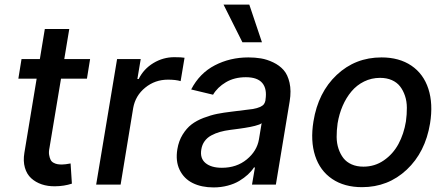

<svg xmlns="http://www.w3.org/2000/svg" viewBox="-20 -802 1936 834"><path d="M371.4 -545.5 357.6 -460.2H245L195 -160.2Q191.1 -142 193.4 -129.1Q195.7 -116.1 199.8 -108Q203.8 -99.8 212.2 -95.2Q220.5 -90.6 229 -89Q237.6 -87.4 248.9 -87.4Q262.4 -87.4 286.6 -92L292.3 -4.3Q258.5 6.7 220.2 7.1Q188.2 7.8 161.4 -1.2Q134.6 -10.3 115.4 -27.9Q96.2 -45.5 88.1 -73.9Q79.9 -102.3 85.9 -138.1L139.2 -460.2H59.7L73.5 -545.5H153.1L174.7 -676.1H280.9L259.2 -545.5Z M397.7 0 488.6 -545.5H591.3L576.7 -458.8H582.4Q604 -502.5 646.3 -528.1Q688.6 -553.6 736.9 -553.6Q768.8 -553.6 781.6 -551.1L764.6 -449.6Q743.6 -456 709.5 -456Q653.4 -456 610.8 -421.3Q568.2 -386.7 558.6 -333.1L503.9 0Z M907.7 12.1Q855.1 12.1 816.9 -6.9Q778.8 -25.9 760.3 -64.1Q741.8 -102.3 750.4 -154.1Q756.4 -190 773.3 -217.3Q790.1 -244.7 811.8 -261.4Q833.5 -278.1 864.5 -290Q895.6 -301.8 923.3 -307.4Q951 -312.9 986.9 -317.1Q1069.6 -327.1 1078.5 -328.5Q1116.1 -335.2 1126.8 -350.1Q1131.4 -356.9 1133.2 -366.5V-369Q1140.6 -415.8 1119.5 -441.2Q1098.4 -466.6 1047.9 -466.6Q998.2 -466.6 961.3 -444.8Q924.4 -422.9 905.5 -390.6L810.4 -413.4Q846.9 -484 913.2 -518.3Q979.4 -552.6 1058.9 -552.6Q1087.7 -552.6 1113.6 -548.3Q1139.6 -544 1166.7 -531.1Q1193.9 -518.1 1211.8 -497.9Q1229.8 -477.6 1237.7 -442.6Q1245.7 -407.7 1238.3 -362.2L1178.3 0H1074.6L1087.4 -74.6H1083.1Q1072.4 -58.2 1056.6 -43.7Q1040.8 -29.1 1019.4 -16.2Q997.9 -3.2 968.9 4.4Q940 12.1 907.7 12.1ZM943.9 -73.2Q1007.8 -73.2 1052 -109.6Q1096.2 -146 1104.8 -196.7L1116.5 -267Q1112.9 -263.8 1105.8 -261Q1098.7 -258.2 1087.4 -255.3Q1076 -252.5 1067.1 -250.7Q1058.2 -248.9 1042.8 -246.4Q1027.3 -244 1020.4 -243.1Q1013.5 -242.2 997.9 -240.1Q982.2 -237.9 980.8 -237.9Q955.6 -234.7 935.7 -229Q915.8 -223.4 897.9 -213.8Q880 -204.2 868.8 -188.7Q857.6 -173.3 854.4 -152.7Q848 -114.3 872.7 -93.8Q897.4 -73.2 943.9 -73.2ZM1033 -618.3 951 -782H1062.9L1117.9 -618.3Z M1552.6 11Q1475.5 11 1422.8 -24.7Q1370 -60.4 1348.9 -125.2Q1327.8 -190 1341.6 -274.9Q1361.9 -400.6 1442.6 -476.6Q1523.4 -552.6 1637.1 -552.6Q1714.1 -552.6 1766.9 -516.9Q1819.6 -481.2 1840.7 -416.2Q1861.9 -351.2 1848 -265.6Q1827.4 -140.6 1746.6 -64.8Q1665.8 11 1552.6 11ZM1558.6 -78.1Q1608 -78.1 1647.5 -105.5Q1687.1 -132.8 1710.8 -176.5Q1734.4 -220.2 1743.3 -274.9Q1747.5 -305.8 1747.3 -333.8Q1747.2 -361.9 1739.2 -385.7Q1731.2 -409.4 1717.7 -426.8Q1704.2 -444.2 1682 -454Q1659.8 -463.8 1631 -463.8Q1593.8 -463.8 1561.6 -448Q1529.5 -432.2 1506.6 -404.8Q1483.7 -377.5 1468.4 -342.2Q1453.1 -306.8 1446.4 -266Q1442.1 -235.1 1442.3 -207.2Q1442.5 -179.3 1450.5 -155.7Q1458.5 -132.1 1471.9 -114.9Q1485.4 -97.7 1507.6 -87.9Q1529.8 -78.1 1558.6 -78.1Z"/></svg>

Font: Karasuma Gothic
Style: Medium Italic
Weight: 500
Italic angle: 9.39998°
Designer: Rasmus Andersson / Ryoko Nishizuka
Foundry: Genbu
Version: Version 1.00